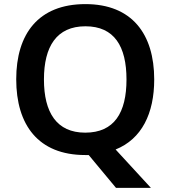

<svg xmlns="http://www.w3.org/2000/svg" viewBox="-20 -745 830 935"><path d="M731 -358C731 -580 622 -725 396 -725C166 -725 59 -579 59 -359C59 -137 166 10 395 10C401 10 406 10 412 10L545 170H715L543 -17C670 -68 731 -192 731 -358ZM194 -358C194 -519 256 -617 396 -617C537 -617 596 -519 596 -358C596 -197 537 -99 395 -99C256 -99 194 -197 194 -358Z"/></svg>

Font: Noto Sans Sinhala SemiBold
Style: Regular
Weight: 600
Designer: Jelle Bosma - Monotype Design Team
Foundry: Monotype Imaging Inc.
Version: Version 2.006